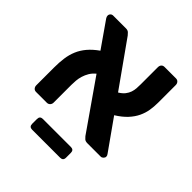

<svg xmlns="http://www.w3.org/2000/svg" viewBox="-194 -713 1010 1010"><g transform="rotate(45 311.0 -208.0)"><path d="M455 0Q440 0 432.5 -7Q425 -14 421 -19L230 -293Q212 -278 202 -261Q192 -244 186.5 -226Q181 -208 179.5 -190.5Q178 -173 178 -158V-26Q178 -15 171 -7.5Q164 0 153 0H73Q62 0 55.5 -7.5Q49 -15 49 -26V-158Q49 -196 53.5 -228.5Q58 -261 70 -289.5Q82 -318 103.5 -343.5Q125 -369 159 -393L60 -535Q55 -543 55 -550Q55 -559 61 -565Q67 -571 76 -571H171Q185 -571 192.5 -563.5Q200 -556 204 -551L380 -303Q400 -315 411 -329Q422 -343 427 -358Q432 -373 433 -388Q434 -403 434 -418V-545Q434 -557 440.5 -564Q447 -571 458 -571H543Q554 -571 560.5 -563.5Q567 -556 567 -545V-414Q567 -385 562.5 -357.5Q558 -330 545.5 -303.5Q533 -277 510 -252Q487 -227 450 -204L569 -36Q575 -29 575 -21Q575 -13 568.5 -6.5Q562 0 554 0ZM199 155Q177 155 177 133V97Q177 75 199 75H407Q429 75 429 97V133Q429 155 407 155Z"/></g></svg>

Font: Fz Rubik SemBd
Style: Regular
Weight: 600
Designer: Hubert and Fischer
Foundry: Hubert and Fischer
Version: Vit hóa bi FontZin.com